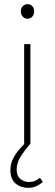

<svg xmlns="http://www.w3.org/2000/svg" viewBox="-20 -690 262 922"><path d="M116 212Q80 212 55 191.5Q30 171 30 126Q30 101 39.5 79Q49 57 64.5 37.5Q80 18 98 0H96V-478H126V0Q101 28 80.5 59.5Q60 91 60 124Q60 155 78 169.5Q96 184 118 184Q135 184 147 179Q159 174 172 164L186 184Q174 194 156.5 203Q139 212 116 212ZM112 -600Q99 -600 89.5 -610Q80 -620 80 -636Q80 -651 89.5 -660.5Q99 -670 112 -670Q126 -670 135 -660.5Q144 -651 144 -636Q144 -620 135 -610Q126 -600 112 -600Z"/></svg>

Font: Source Sans 3 ExtraLight ExtraLight
Style: Regular
Weight: 250
Version: Version 3.052;hotconv 1.1.0;makeotfexe 2.6.0